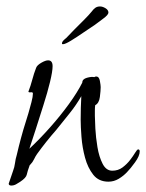

<svg xmlns="http://www.w3.org/2000/svg" viewBox="-20 -557 453 595"><path d="M15 18Q7 18 7 12L20 -26Q25 -39 26.5 -51.5Q28 -64 32 -77Q38 -103 45 -129Q52 -155 60 -180Q63 -189 68 -206Q73 -223 77.5 -240.5Q82 -258 82 -267Q82 -272 75.5 -271Q69 -270 68 -273Q75 -291 80 -310Q85 -329 92 -347Q95 -355 108 -362.5Q121 -370 129 -370Q143 -370 143 -352Q143 -336 135 -303Q127 -270 114.5 -231Q102 -192 90.5 -155.5Q79 -119 71 -96Q103 -126 135 -162Q167 -198 193.5 -234.5Q220 -271 235 -301Q235 -312 249.5 -316Q264 -320 272 -318Q276 -320 278 -320Q287 -320 289.5 -306.5Q292 -293 292 -287Q292 -276 289.5 -256.5Q287 -237 275 -231Q274 -223 274 -214.5Q274 -206 274 -198Q274 -186 275.5 -158.5Q277 -131 282 -101Q287 -71 298 -49.5Q309 -28 328 -28Q346 -28 359.5 -38Q373 -48 383 -61Q393 -74 399 -84Q405 -94 408 -94Q413 -94 413 -88Q413 -74 398.5 -54Q384 -34 374 -24Q363 -12 348 -3Q333 6 316 6Q286 6 269 -15.5Q252 -37 243.5 -68.5Q235 -100 232.5 -132.5Q230 -165 230 -186Q230 -205 230.5 -223Q231 -241 232 -259Q216 -231 195 -205Q174 -179 154 -154Q124 -120 95 -80Q90 -73 85.5 -63.5Q81 -54 74 -47L72 -45Q65 -26 63 -16Q61 -6 43 6Q37 10 30 14Q23 18 15 18ZM175 -420Q172 -420 172 -422Q172 -427 177 -432Q182 -437 185 -439Q194 -449 209 -464Q224 -479 240 -495Q256 -511 264 -521Q269 -528 275 -532.5Q281 -537 290 -537Q298 -537 307 -531.5Q316 -526 316 -518Q316 -511 299.5 -499Q283 -487 274 -480Q260 -471 239 -456.5Q218 -442 200 -431Q182 -420 175 -420Z"/></svg>

Font: Moon Dance
Style: Regular
Weight: 400
Designer: Robert E. Leuschke
Foundry: Robert E. Leuschke
Version: Version 1.010; ttfautohint (v1.8.3)